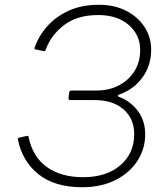

<svg xmlns="http://www.w3.org/2000/svg" viewBox="-20 -774 703 804"><path d="M324 10Q209 10 141 -44.5Q73 -99 55 -190Q54 -194 55.5 -195Q57 -196 58 -197L93 -205Q97 -206 99 -203Q116 -118 175.5 -75Q235 -32 328 -32Q426 -32 484 -82Q542 -132 542 -212Q542 -277 497.5 -316Q453 -355 375 -355H275Q266 -355 267 -363L270 -388Q271 -395 280 -395H384Q437 -395 478 -416.5Q519 -438 543 -476Q567 -514 567 -565Q567 -628 519 -669.5Q471 -711 391 -711Q304 -711 249 -669.5Q194 -628 172 -567Q170 -560 164 -560L129 -567Q125 -568 124.5 -569Q124 -570 125 -574Q141 -622 177 -663Q213 -704 267.5 -729Q322 -754 394 -754Q459 -754 508 -729Q557 -704 585 -661.5Q613 -619 613 -566Q613 -499 576 -449Q539 -399 481 -379Q474 -377 473.5 -373.5Q473 -370 479 -368Q524 -352 556 -311Q588 -270 588 -211Q588 -151 555.5 -100.5Q523 -50 463.5 -20Q404 10 324 10Z"/></svg>

Font: Libre Franklin Thin
Style: Italic
Weight: 100
Italic angle: -8°
Designer: Pablo Impallari, Rodrigo Fuenzalida, Nhung Nguyen
Foundry: Impallari Type
Version: Version 3.000